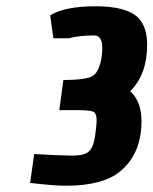

<svg xmlns="http://www.w3.org/2000/svg" viewBox="-20 -772 489 612"><path d="M449 -629Q449 -535 395 -481Q431 -449 431 -386Q431 -281 362 -225Q307 -180 190 -180Q152 -180 76 -189L89 -281Q174 -276 211.5 -276Q249 -276 263.5 -289.5Q278 -303 283 -338Q288 -373 288 -389Q288 -405 281.5 -413Q275 -421 226 -421H169L182 -517Q250 -517 273 -528.5Q296 -540 304 -591Q306 -606 306 -618Q306 -659 281 -659Q232 -659 200 -650H150L140 -723Q186 -752 285.5 -752Q385 -752 422 -714Q449 -685 449 -629Z"/></svg>

Font: Chau Philomene One
Style: Italic
Weight: 400
Designer: Vicente Lamonaca
Foundry: TipoType
Version: Version 1.001